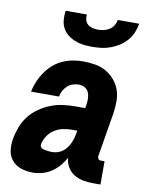

<svg xmlns="http://www.w3.org/2000/svg" viewBox="-84 -801 669 870"><g transform="rotate(10 250.0 -366.0)"><path d="M127 8Q99 8 74 0Q49 -8 32 -27.5Q15 -47 11.5 -73.5Q8 -100 13 -128Q18 -156 28.5 -183.5Q39 -211 57.5 -234.5Q76 -258 101.5 -275.5Q127 -293 154.5 -303.5Q182 -314 210.5 -317.5Q239 -321 266 -321H311L314 -339Q316 -353 315.5 -367.5Q315 -382 309.5 -394.5Q304 -407 291.5 -414Q279 -421 264 -421Q251 -421 237 -416.5Q223 -412 212 -402Q201 -392 194 -379Q187 -366 185 -352H56Q61 -376 70.5 -399Q80 -422 94.5 -443Q109 -464 128 -481Q147 -498 170 -508.5Q193 -519 217 -523.5Q241 -528 264 -528Q292 -528 319.5 -523.5Q347 -519 369.5 -506.5Q392 -494 409.5 -474Q427 -454 436 -429.5Q445 -405 445 -377Q445 -349 441 -321L407 -117Q406 -110 410 -104.5Q414 -99 422 -99H439V8H404Q380 8 357.5 3.5Q335 -1 316.5 -12.5Q298 -24 286.5 -43.5Q275 -63 274 -86Q263 -66 247.5 -48Q232 -30 212.5 -17Q193 -4 171 2Q149 8 127 8ZM196 -99Q209 -99 221.5 -102.5Q234 -106 245 -114Q256 -122 264 -133Q272 -144 277.5 -156Q283 -168 286.5 -180.5Q290 -193 292 -205L293 -214H266Q246 -214 226 -209.5Q206 -205 188 -193.5Q170 -182 158 -163.5Q146 -145 142 -125Q141 -119 143.5 -114Q146 -109 151 -106.5Q156 -104 162 -103Q168 -102 173.5 -101Q179 -100 184.5 -99.5Q190 -99 196 -99ZM293 -600Q272 -600 252 -602.5Q232 -605 213.5 -612.5Q195 -620 180 -632Q165 -644 156 -661Q147 -678 145.5 -698.5Q144 -719 147 -740H245Q243 -727 246.5 -714.5Q250 -702 259 -694.5Q268 -687 280.5 -684Q293 -681 306 -681Q319 -681 332.5 -684Q346 -687 358 -694.5Q370 -702 377.5 -714.5Q385 -727 387 -740H485Q482 -719 473.5 -698.5Q465 -678 450 -661Q435 -644 416 -632Q397 -620 376.5 -612.5Q356 -605 335 -602.5Q314 -600 293 -600Z"/></g></svg>

Font: Iosevka SS18 Heavy
Style: Italic
Weight: 900
Italic angle: -9°
Monospace: yes
Designer: Belleve Invis
Foundry: Belleve Invis
Version: Version 25.1.1; ttfautohint (v1.8.4)